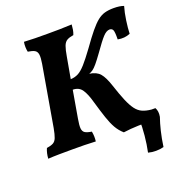

<svg xmlns="http://www.w3.org/2000/svg" viewBox="-150 -810 1033 1108"><g transform="rotate(-20 366.0 -256.0)"><path d="M19 3Q21 -31 33 -58Q59 -62 73 -69.5Q87 -77 94.5 -96Q102 -115 109 -153L173 -524Q179 -560 176.5 -579Q174 -598 160.5 -606Q147 -614 119 -618Q116 -631 115.5 -647Q115 -663 118 -679Q150 -677 186 -676.5Q222 -676 263 -676Q298 -676 335.5 -676.5Q373 -677 411 -679Q410 -663 407.5 -648Q405 -633 399 -618Q373 -614 358.5 -605.5Q344 -597 336 -576Q328 -555 321 -513L298 -384Q324 -385 345 -396Q366 -407 391 -435Q416 -463 454 -515Q493 -570 520.5 -603.5Q548 -637 570 -654.5Q592 -672 615.5 -678.5Q639 -685 670 -685Q708 -685 732 -676Q721 -639 714.5 -593Q708 -547 707 -514Q672 -499 631 -507Q632 -554 626 -565.5Q620 -577 606 -577Q587 -577 565.5 -554Q544 -531 502 -471Q476 -435 460 -416Q444 -397 432.5 -389Q421 -381 409 -377Q452 -371 473 -346.5Q494 -322 512 -267Q532 -206 548.5 -167Q565 -128 582 -105.5Q599 -83 621.5 -73Q644 -63 676 -60Q676 -29 661 0Q620 0 572 1.5Q524 3 481 9Q456 -13 440 -41Q424 -69 410 -110.5Q396 -152 378 -214Q364 -266 345 -294.5Q326 -323 288 -323L259 -155Q252 -116 254 -97Q256 -78 269 -70Q282 -62 309 -58Q315 -28 311 3Q275 1 241.5 0.5Q208 0 168 0Q126 0 87.5 0.5Q49 1 19 3ZM572 167Q582 120 587 68Q592 16 591 -33L629 -60H700Q713 -37 707 -4Q695 30 684.5 73.5Q674 117 667 167Q646 173 620 173Q594 173 572 167Z"/></g></svg>

Font: Vollkorn
Style: Bold Italic
Weight: 700
Italic angle: -11°
Designer: Friedrich Althausen
Foundry: Friedrich Althausen
Version: Version 5.000; ttfautohint (v1.8.3)